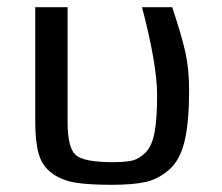

<svg xmlns="http://www.w3.org/2000/svg" viewBox="-20 -504 618 534"><path d="M291 10Q227 10 190 4Q153 -2 125.5 -21.5Q98 -41 88 -75Q78 -109 78 -166V-484H168V-165Q168 -94 190 -73.5Q212 -53 293 -53Q329 -53 348 -57.5Q367 -62 385 -80Q403 -98 410 -136.5Q417 -175 417 -239Q417 -324 375 -484H459Q485 -406 495.5 -359Q506 -312 506 -252Q506 -165 493.5 -112Q481 -59 451 -32.5Q421 -6 385.5 2Q350 10 291 10Z"/></svg>

Font: Play
Style: Regular
Weight: 400
Designer: Jonas Hecksher
Foundry: Jonas Hecksher, Playtypeª, e-types AS
Version: Version 1.002